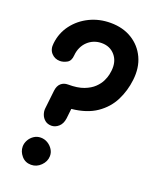

<svg xmlns="http://www.w3.org/2000/svg" viewBox="-180 -1102 959 1202"><g transform="rotate(20 300.0 -501.0)"><path d="M214.5 -272Q188.5 -272 171.5 -285.8Q154.5 -299.5 147 -319.8Q139.5 -340 141.5 -360L155.5 -484Q159.5 -517 178 -533.5Q196.5 -550 224.5 -550Q287.5 -549.5 328.8 -565.2Q370 -581 394.5 -604.8Q419 -628.5 431 -653.8Q443 -679 446.8 -698.5Q450.5 -718 451 -724.5Q458 -787 424.5 -826.5Q391 -866 335 -866Q308 -866 284.5 -856.8Q261 -847.5 242.5 -830.2Q224 -813 212.5 -788.8Q201 -764.5 198.5 -735Q196 -697 172 -684Q148 -671 126 -671Q91 -671 68.5 -696Q46 -721 51.5 -762Q59.5 -833 100.8 -887.5Q142 -942 205.5 -973Q269 -1004 344.5 -1004Q426.5 -1004 487 -967Q547.5 -930 577.8 -865.2Q608 -800.5 598 -716.5Q589.5 -642 556.8 -576.8Q524 -511.5 460.5 -467.8Q397 -424 296 -413.5L288.5 -347Q283.5 -310.5 261.5 -291.2Q239.5 -272 214.5 -272ZM178 1.5Q139 1.5 114.8 -26.8Q90.5 -55 90.5 -88.5Q90.5 -110.5 102 -131.5Q113.5 -152.5 133.8 -166Q154 -179.5 179 -179.5Q204 -179.5 225.2 -166.8Q246.5 -154 259.5 -133.2Q272.5 -112.5 271.5 -88.5Q270.5 -53.5 242.8 -26Q215 1.5 178 1.5Z"/></g></svg>

Font: Edu SA Hand
Style: Bold
Weight: 700
Designer: Tina and Corey Anderson, Eben Sorkin, Mirko Velimirovic
Foundry: Google for Education
Version: Version 2.000